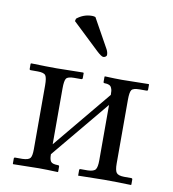

<svg xmlns="http://www.w3.org/2000/svg" viewBox="-77 -741 732 811"><g transform="rotate(10 288.5 -335.5)"><path d="M267.6 -670.4 337.4 -544.9Q343.8 -533.2 343.8 -521Q343.8 -517.1 339.4 -513.7Q335 -510.3 329.1 -510.3Q321.3 -510.3 300.3 -529.8L185.5 -638.7L188 -649.4Q216.8 -672.9 252.9 -672.9Q261.7 -672.9 267.6 -670.4ZM143.6 -428.7 257.8 -430.7 259.8 -428.7V-407.7Q259.8 -401.9 253.9 -401.9H223.6Q196.8 -401.9 189.9 -392.1Q183.1 -382.3 183.1 -349.6V-109.9L388.7 -357.9Q388.7 -369.1 387.9 -375.2Q387.2 -381.3 384 -388.4Q380.9 -395.5 373.5 -398.7Q366.2 -401.9 354.5 -401.9Q349.1 -401.9 349.1 -406.7V-428.7L350.6 -430.7Q395.5 -428.7 423.8 -428.7L538.6 -430.7L540 -428.7V-407.7Q540 -401.9 534.2 -401.9H503.9Q477.1 -401.9 470.2 -392.3Q463.4 -382.8 463.4 -350.1V-77.1Q463.4 -47.9 470.9 -37.6Q478.5 -27.3 503.9 -26.9H534.2Q540 -26.9 540 -21.5V0L538.6 2Q468.3 0 423.8 0L312 2V0V-22Q312 -26.9 317.4 -26.9H348.1Q374.5 -27.8 381.6 -38.3Q388.7 -48.8 388.7 -77.1V-314.9L183.1 -67.4V-65.4Q183.1 -44.4 189.9 -35.6Q196.8 -26.9 220.2 -26.9Q226.1 -26.9 226.1 -21.5V0L224.6 2Q175.3 0 143.6 0L33.2 2L31.7 0V-22Q31.7 -26.9 37.1 -26.9H67.9Q94.2 -27.8 101.3 -37.4Q108.4 -46.9 108.4 -75.2V-348.6Q108.4 -381.8 101.3 -391.8Q94.2 -401.9 67.9 -401.9H37.6Q32.2 -401.9 32.2 -406.7V-428.7L34.7 -430.7Q101.1 -428.7 143.6 -428.7Z"/></g></svg>

Font: Libertinage
Style: l
Weight: 400
Designer: OSP
Foundry: OSP
Version: Version 1.0; 2008; OFL relea